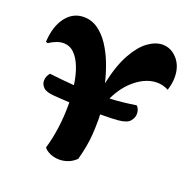

<svg xmlns="http://www.w3.org/2000/svg" viewBox="-129 -849 960 976"><g transform="rotate(20 351.0 -360.5)"><path d="M294 4Q266 4 243 -6Q220 -16 209 -31Q225 -84 233.5 -145.5Q242 -207 242 -268V-287Q215 -289 191.5 -290Q168 -291 161 -292Q115 -295 99 -311Q83 -327 83 -346Q83 -371 100 -390Q137 -386 170 -382.5Q203 -379 234 -377Q227 -429 211 -470.5Q195 -512 170.5 -536Q146 -560 112 -560Q78 -560 35 -532L25 -536Q30 -622 68 -671Q106 -720 164 -720Q206 -720 240.5 -696Q275 -672 301.5 -632Q328 -592 347.5 -542Q367 -492 379 -440Q401 -543 436 -605.5Q471 -668 511 -696.5Q551 -725 588 -725Q635 -725 668.5 -687Q702 -649 702 -589Q702 -556 690 -518Q661 -534 628 -534Q572 -534 517 -491.5Q462 -449 427 -375Q493 -378 569 -390Q585 -376 585 -348Q585 -328 569 -309Q553 -290 505 -286Q495 -285 468 -284Q441 -283 410 -283Q411 -270 411 -260.5Q411 -251 411 -251Q411 -209 408.5 -175Q406 -141 400 -107.5Q394 -74 383 -33Q364 -14 340.5 -5Q317 4 294 4Z"/></g></svg>

Font: Agbalumo
Style: Regular
Weight: 400
Designer: Raphael Alegbeleye
Foundry: Sorkin Type Co.
Version: Version 1.000; ttfautohint (v1.8.4)